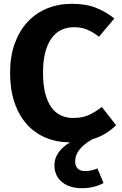

<svg xmlns="http://www.w3.org/2000/svg" viewBox="-20 -731 640 1009"><path d="M500 -538Q471 -561 440 -574.5Q409 -588 369 -588Q333 -588 303.5 -574.5Q274 -561 252 -531.5Q230 -502 218 -456.5Q206 -411 206 -348Q206 -286 217.5 -241Q229 -196 250 -167Q271 -138 300 -124.5Q329 -111 365 -111Q416 -111 451 -128.5Q486 -146 515 -169L590 -73Q567 -50 536 -30.5Q505 -11 465 1Q437 17 419.5 32.5Q402 48 392 63Q382 78 378.5 92Q375 106 375 119Q375 140 388 154Q401 168 427 168Q447 168 464 163.5Q481 159 492 154L524 231Q500 244 471 251Q442 258 411 258Q345 258 305.5 225.5Q266 193 266 136Q266 101 287.5 70.5Q309 40 348 17Q278 17 220 -7.5Q162 -32 120.5 -78.5Q79 -125 56 -193Q33 -261 33 -348Q33 -435 57.5 -502.5Q82 -570 125.5 -616.5Q169 -663 228.5 -687Q288 -711 357 -711Q432 -711 484.5 -690Q537 -669 581 -634Z"/></svg>

Font: Qzxlaeiskcpccdgjqmyffctclhy
Style: Regular
Weight: 700
Monospace: yes
Designer: Carrois Corporate & Edenspiekermann
Foundry: Carrois Corporate GbR & Edenspiekermann AG
Version: Version 2.001